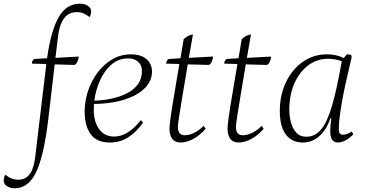

<svg xmlns="http://www.w3.org/2000/svg" viewBox="-118 -754 1975 1032"><path d="M-39 258Q-62 258 -80 247Q-98 236 -98 216Q-98 199 -89 185Q-57 212 -21 212Q10 212 28.5 196Q47 180 56.5 154.5Q66 129 70 100L131 -410L53 -412Q55 -432 67 -437L135 -441Q155 -586 196.5 -660Q238 -734 311 -734Q337 -734 354.5 -722.5Q372 -711 372 -692Q372 -677 363 -662Q331 -689 296 -689Q262 -689 241 -671Q220 -653 209 -623.5Q198 -594 194 -559L180 -443L305 -450Q305 -439 298.5 -423.5Q292 -408 282 -405L176 -408L141 -109Q118 83 76.5 170.5Q35 258 -39 258Z M473 12Q402 12 369.5 -32.5Q337 -77 337 -155Q337 -211 355 -265Q373 -319 406.5 -364Q440 -409 486 -435.5Q532 -462 586 -462Q640 -462 669.5 -436Q699 -410 699 -369Q699 -321 662.5 -282.5Q626 -244 556.5 -220.5Q487 -197 387 -195Q386 -180 386 -165Q386 -99 415 -59.5Q444 -20 496 -20Q569 -20 639 -108L651 -95Q612 -41 569 -14.5Q526 12 473 12ZM571 -440Q519 -440 481 -407Q443 -374 419.5 -321.5Q396 -269 389 -213Q437 -214 482.5 -224Q528 -234 565 -253Q602 -272 623.5 -301.5Q645 -331 645 -372Q645 -404 624.5 -422Q604 -440 571 -440Z M853 12Q793 12 793 -65Q793 -81 800 -130Q807 -179 819.5 -251.5Q832 -324 846 -410L775 -412Q777 -432 789 -437L852 -441Q856 -466 860.5 -491.5Q865 -517 869 -543Q891 -565 919 -569Q913 -537 908 -505.5Q903 -474 897 -443L1027 -450Q1027 -439 1020.5 -423.5Q1014 -408 1004 -405L891 -408Q877 -324 865 -252Q853 -180 845.5 -132Q838 -84 838 -73Q838 -27 875 -27Q899 -27 926.5 -40.5Q954 -54 977 -78L987 -62Q960 -29 923 -8.5Q886 12 853 12Z M1165 12Q1105 12 1105 -65Q1105 -81 1112 -130Q1119 -179 1131.5 -251.5Q1144 -324 1158 -410L1087 -412Q1089 -432 1101 -437L1164 -441Q1168 -466 1172.5 -491.5Q1177 -517 1181 -543Q1203 -565 1231 -569Q1225 -537 1220 -505.5Q1215 -474 1209 -443L1339 -450Q1339 -439 1332.5 -423.5Q1326 -408 1316 -405L1203 -408Q1189 -324 1177 -252Q1165 -180 1157.5 -132Q1150 -84 1150 -73Q1150 -27 1187 -27Q1211 -27 1238.5 -40.5Q1266 -54 1289 -78L1299 -62Q1272 -29 1235 -8.5Q1198 12 1165 12Z M1510 12Q1450 12 1418 -31.5Q1386 -75 1386 -157Q1386 -244 1419.5 -313Q1453 -382 1510 -422Q1567 -462 1640 -462Q1691 -462 1729 -442L1747 -462Q1757 -462 1764.5 -460Q1772 -458 1772 -450Q1772 -445 1765 -415Q1758 -385 1747.5 -340Q1737 -295 1727 -244Q1717 -193 1710 -144Q1703 -95 1703 -58Q1703 -30 1725 -30Q1738 -30 1749 -34.5Q1760 -39 1773 -47L1781 -32Q1755 -6 1734.5 3Q1714 12 1698 12Q1657 12 1657 -47Q1657 -63 1658.5 -81.5Q1660 -100 1663 -118H1658Q1636 -55 1597.5 -21.5Q1559 12 1510 12ZM1437 -164Q1437 -129 1446 -95.5Q1455 -62 1475 -40.5Q1495 -19 1529 -19Q1575 -19 1608 -58.5Q1641 -98 1667 -187Q1693 -276 1719 -425Q1705 -430 1686.5 -434Q1668 -438 1645 -438Q1586 -438 1539 -403Q1492 -368 1464.5 -306Q1437 -244 1437 -164Z"/></svg>

Font: Petrona ExtraLight
Style: Italic
Weight: 200
Italic angle: -9°
Designer: Ringo R. Seeber
Foundry: Ringo R. Seeber
Version: Version 2.001; ttfautohint (v1.8.3)